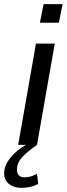

<svg xmlns="http://www.w3.org/2000/svg" viewBox="-78 -701 323 929"><path d="M96 -490H187L101 0H10ZM133 -681H225L207 -591H115ZM101 0Q55 32 29.5 59.5Q4 87 4 119Q4 138 13.5 147.5Q23 157 41 157Q70 157 101 140L107 189Q71 208 27 208Q-10 208 -33.5 190Q-57 172 -58 139Q-58 99 -26.5 61Q5 23 48 0Z"/></svg>

Font: Cabin
Style: Italic
Weight: 400
Italic angle: -7°
Designer: Pablo Impallari
Foundry: Pablo Impallari. http://www.impallari.com Igino Marini. http://www.ikern.com
Version: Version 2.200